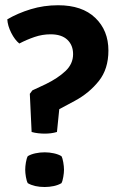

<svg xmlns="http://www.w3.org/2000/svg" viewBox="-20 -718 448 750"><path d="M8.5 -642.5Q49.5 -666.5 100.2 -682Q151 -697.5 207 -697.5Q301 -697.5 352.2 -648.2Q403.5 -599 403.5 -520.5Q403.5 -448.5 366 -401.5Q328.5 -354.5 273 -324.5L211.5 -291.5L202.5 -202.5Q191 -199 179 -197.5Q167 -196 154.5 -196Q142.5 -196 129 -197.5Q115.5 -199 103.5 -202.5L96.5 -351.5L106.5 -365L159 -389.5Q206 -412.5 235.8 -440.5Q265.5 -468.5 265.5 -506.5Q265.5 -541.5 243 -562.8Q220.5 -584 177.5 -584Q145.5 -584 114.8 -573.5Q84 -563 55.5 -548Q38 -562 24 -589.5Q10 -617 8.5 -642.5ZM154.5 -123Q172.5 -123 190 -119.2Q207.5 -115.5 220 -108Q224.5 -100 227.2 -83.8Q230 -67.5 230 -55Q230 -43 227.2 -26.8Q224.5 -10.5 220 -2.5Q207.5 5 190 8.8Q172.5 12.5 154.5 12.5Q114.5 12.5 88.5 -2.5Q84 -10.5 81.2 -26.8Q78.5 -43 78.5 -55Q78.5 -67.5 81.2 -83.8Q84 -100 88.5 -108Q101 -115.5 118.5 -119.2Q136 -123 154.5 -123Z"/></svg>

Font: Signika Light SemiBold
Style: Regular
Weight: 600
Version: Version 2.003;gftools[0.9.32]